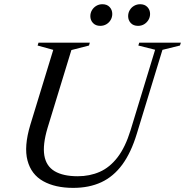

<svg xmlns="http://www.w3.org/2000/svg" viewBox="-20 -902 898 932"><path d="M211 -281.5Q186.5 -199.5 195.2 -147.5Q204 -95.5 245.2 -71Q286.5 -46.5 357.5 -46.5Q415.5 -46.5 464 -67.8Q512.5 -89 550.5 -138.2Q588.5 -187.5 614 -270.5L733 -660.5L651.5 -681L656 -695H858L853.5 -681L768.5 -660L644.5 -254Q616.5 -161.5 573.8 -103.2Q531 -45 472 -17.5Q413 10 335.5 10Q248 10 189.8 -22.5Q131.5 -55 113.5 -122.8Q95.5 -190.5 127 -295.5L238.5 -660L162.5 -681L167 -695H416L412 -681L326.5 -659ZM466.5 -776.5Q444.5 -776.5 431.5 -790.2Q418.5 -804 418.5 -823.5Q418.5 -839.5 426.5 -852.8Q434.5 -866 447.8 -873.8Q461 -881.5 477 -881.5Q499.5 -881.5 512.2 -867.8Q525 -854 525 -834.5Q525 -818.5 517.2 -805.2Q509.5 -792 496.2 -784.2Q483 -776.5 466.5 -776.5ZM650 -776.5Q627.5 -776.5 614.8 -790.2Q602 -804 602 -823.5Q602 -839.5 609.8 -852.8Q617.5 -866 631 -873.8Q644.5 -881.5 660.5 -881.5Q682.5 -881.5 695.5 -867.8Q708.5 -854 708.5 -834.5Q708.5 -818.5 700.5 -805.2Q692.5 -792 679.5 -784.2Q666.5 -776.5 650 -776.5Z"/></svg>

Font: Newsreader 48pt
Style: Italic
Weight: 400
Italic angle: -17°
Version: Version 1.003